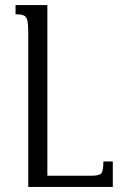

<svg xmlns="http://www.w3.org/2000/svg" viewBox="-20 -734 473 754"><path d="M423 -100V0H91V-603Q91 -637 87.5 -653Q84 -669 73 -673.5Q62 -678 41 -678V-714H166V-44H341Q371 -44 378.5 -54Q386 -64 386 -100Z"/></svg>

Font: Noto Serif Armenian Condensed
Style: Regular
Weight: 400
Width: 3
Designer: Monotype Design Team
Foundry: Monotype Imaging Inc.
Version: Version 2.008; ttfautohint (v1.8.4.7-5d5b)